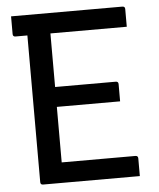

<svg xmlns="http://www.w3.org/2000/svg" viewBox="-51 -744 652 789"><g transform="rotate(-5 275.0 -350.0)"><path d="M95 0Q84 0 84 -11V-616H35Q24 -616 24 -627V-700H483Q494 -700 494 -689V-616H179V-395H429Q440 -395 440 -384V-313H179V-84H483Q494 -84 494 -73V0Z"/></g></svg>

Font: Recursive Sn Lnr St
Style: Regular
Weight: 400
Version: Version 1.079;hotconv 1.0.112;makeotfexe 2.5.65598; ttfautoh